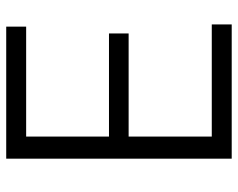

<svg xmlns="http://www.w3.org/2000/svg" viewBox="-92 -654 747 602"><g transform="rotate(-90 281.0 -353.5)"><path d="M84 -707H498V-644.5H153.3V-384.8H476.6V-323.2H153.3V-62.5H504.9V0H84Z"/></g></svg>

Font: Pretendard JP Light
Style: Regular
Weight: 300
Designer: Base glyphs from Inter by Rasmus Andersson; Hangeul glyphs from Noto Sans CJK(Source Han Sans) by Jang Soo-young and Kan
Foundry: Kil Hyung-jin
Version: Version 1.309